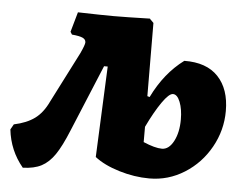

<svg xmlns="http://www.w3.org/2000/svg" viewBox="-80 -516 724 575"><g transform="rotate(5 281.5 -228.0)"><path d="M599 -211Q599 -153 570.5 -102Q542 -51 493.5 -20.5Q445 10 388 10Q343 10 297 -4Q251 -18 223 -40L235 -313H224L141 -113Q121 -64 103.5 -38.5Q86 -13 64 -1.5Q42 10 8 11Q-32 -37 -39 -100L-30 -116Q8 -124 32 -141.5Q56 -159 72 -193L150 -346Q162 -372 162 -379Q162 -388 152.5 -392.5Q143 -397 120 -399L115 -407L132 -467Q206 -465 240 -465Q274 -465 348 -467H349V-466L360 -455L361 -235L368 -233Q404 -307 462 -350Q529 -351 564 -314Q599 -277 599 -211ZM467 -174Q467 -205 458.5 -226.5Q450 -248 437 -248Q425 -248 404.5 -218.5Q384 -189 362 -143V-97Q397 -82 418 -82Q439 -82 453 -108.5Q467 -135 467 -174Z"/></g></svg>

Font: Alegreya ExtraBold
Style: Italic
Weight: 800
Italic angle: -7°
Designer: Juan Pablo del Peral
Foundry: Huerta Tipografica
Version: Version 2.007; ttfautohint (v1.6)